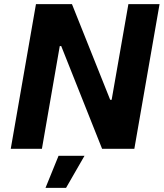

<svg xmlns="http://www.w3.org/2000/svg" viewBox="-20 -720 792 929"><path d="M154 -700H328.2L513.2 -237H520.2L601.2 -700H752L630 0H474L276.2 -497.2H269.2L182.8 0H32ZM263.2 34H388.8L299.6 189H200.2Z"/></svg>

Font: Fixel Italic Variable Display Thin
Style: Italic
Weight: 100
Italic angle: -10°
Designer: AlfaBravo + MacPaw
Foundry: Kyrylo Tkachov, Marchela Mozhyna, Serhii Makarenko, Maria Weinstein, Zakhar Kryvoshyya
Version: Version 1.210;Glyphs 3.2 (3217)